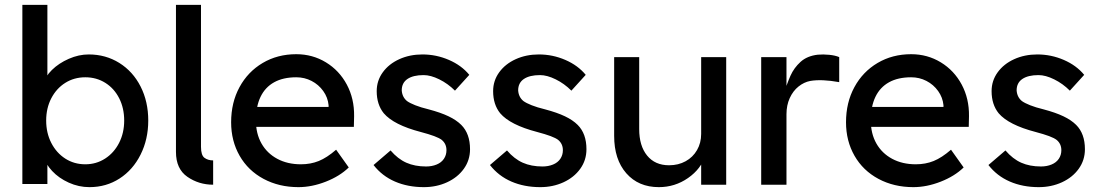

<svg xmlns="http://www.w3.org/2000/svg" viewBox="-20 -760 4526 790"><path d="M159 -117 175 -131V-3H72V-740H175V-405L159 -414Q165 -444 193.5 -472Q222 -500 263 -518Q304 -536 345 -536Q415 -536 471 -501Q527 -466 558.5 -404Q590 -342 590 -264Q590 -187 558.5 -124Q527 -61 472 -25.5Q417 10 348 10Q304 10 263 -8.5Q222 -27 194.5 -56.5Q167 -86 159 -117ZM491 -264Q491 -315 470.5 -355.5Q450 -396 413.5 -419Q377 -442 331 -442Q285 -442 248.5 -419Q212 -396 191 -355.5Q170 -315 170 -264Q170 -213 191 -172Q212 -131 248.5 -107.5Q285 -84 331 -84Q376 -84 412.5 -107.5Q449 -131 470 -172Q491 -213 491 -264Z M704 -740H807V-156Q807 -121 821.5 -110.5Q836 -100 857 -100V0Q798 0 751 -32.5Q704 -65 704 -135Z M931 -257Q931 -338 965.5 -401.5Q1000 -465 1061 -501Q1122 -537 1199 -537Q1266 -537 1321 -503.5Q1376 -470 1407 -412Q1438 -354 1437 -282L1436 -238H1007L984 -320H1347L1332 -303V-327Q1329 -359 1310 -385.5Q1291 -412 1262 -427Q1233 -442 1199 -442Q1145 -442 1108 -421.5Q1071 -401 1052 -361.5Q1033 -322 1033 -264Q1033 -210 1056 -169.5Q1079 -129 1121 -106.5Q1163 -84 1218 -84Q1258 -84 1291.5 -97.5Q1325 -111 1363 -144L1415 -71Q1378 -35 1320.5 -12.5Q1263 10 1208 10Q1128 10 1064.5 -24Q1001 -58 966 -119Q931 -180 931 -257Z M1517 -81 1587 -141Q1617 -106 1652 -90.5Q1687 -75 1733 -75Q1757 -75 1776.5 -83Q1796 -91 1806.5 -106.5Q1817 -122 1817 -142Q1817 -168 1798 -184Q1788 -192 1766.5 -200Q1745 -208 1711 -217Q1600 -246 1559 -294Q1530 -330 1530 -385Q1530 -428 1555 -462.5Q1580 -497 1623 -516.5Q1666 -536 1718 -536Q1775 -536 1827 -513.5Q1879 -491 1911 -452L1852 -387Q1823 -416 1787.5 -433.5Q1752 -451 1723 -451Q1680 -451 1656.5 -435Q1633 -419 1633 -388Q1635 -360 1655 -344Q1666 -336 1688.5 -327Q1711 -318 1744 -310Q1793 -297 1825.5 -281.5Q1858 -266 1878 -246Q1914 -210 1914 -146Q1914 -101 1888.5 -65.5Q1863 -30 1819.5 -10Q1776 10 1724 10Q1658 10 1605 -13Q1552 -36 1517 -81Z M1996 -81 2066 -141Q2096 -106 2131 -90.5Q2166 -75 2212 -75Q2236 -75 2255.5 -83Q2275 -91 2285.5 -106.5Q2296 -122 2296 -142Q2296 -168 2277 -184Q2267 -192 2245.5 -200Q2224 -208 2190 -217Q2079 -246 2038 -294Q2009 -330 2009 -385Q2009 -428 2034 -462.5Q2059 -497 2102 -516.5Q2145 -536 2197 -536Q2254 -536 2306 -513.5Q2358 -491 2390 -452L2331 -387Q2302 -416 2266.5 -433.5Q2231 -451 2202 -451Q2159 -451 2135.5 -435Q2112 -419 2112 -388Q2114 -360 2134 -344Q2145 -336 2167.5 -327Q2190 -318 2223 -310Q2272 -297 2304.5 -281.5Q2337 -266 2357 -246Q2393 -210 2393 -146Q2393 -101 2367.5 -65.5Q2342 -30 2298.5 -10Q2255 10 2203 10Q2137 10 2084 -13Q2031 -36 1996 -81Z M2507 -201V-525H2610V-229Q2610 -160 2642.5 -120Q2675 -80 2733 -80Q2771 -80 2801 -96.5Q2831 -113 2848 -142.5Q2865 -172 2865 -209V-525H2968V0H2865V-110L2883 -122Q2865 -65 2811 -27.5Q2757 10 2691 10Q2607 10 2557 -47Q2507 -104 2507 -201Z M3112 -525H3216V-360H3201Q3202 -363 3202 -365Q3218 -416 3232.5 -448.5Q3247 -481 3274 -505.5Q3301 -530 3345 -535Q3367 -537 3392 -534.5Q3417 -532 3433 -525V-422Q3361 -435 3314 -427Q3288 -422 3265.5 -404Q3243 -386 3229.5 -356.5Q3216 -327 3216 -290V0H3112Z M3461 -257Q3461 -338 3495.5 -401.5Q3530 -465 3591 -501Q3652 -537 3729 -537Q3796 -537 3851 -503.5Q3906 -470 3937 -412Q3968 -354 3967 -282L3966 -238H3537L3514 -320H3877L3862 -303V-327Q3859 -359 3840 -385.5Q3821 -412 3792 -427Q3763 -442 3729 -442Q3675 -442 3638 -421.5Q3601 -401 3582 -361.5Q3563 -322 3563 -264Q3563 -210 3586 -169.5Q3609 -129 3651 -106.5Q3693 -84 3748 -84Q3788 -84 3821.5 -97.5Q3855 -111 3893 -144L3945 -71Q3908 -35 3850.5 -12.5Q3793 10 3738 10Q3658 10 3594.5 -24Q3531 -58 3496 -119Q3461 -180 3461 -257Z M4047 -81 4117 -141Q4147 -106 4182 -90.5Q4217 -75 4263 -75Q4287 -75 4306.5 -83Q4326 -91 4336.5 -106.5Q4347 -122 4347 -142Q4347 -168 4328 -184Q4318 -192 4296.5 -200Q4275 -208 4241 -217Q4130 -246 4089 -294Q4060 -330 4060 -385Q4060 -428 4085 -462.5Q4110 -497 4153 -516.5Q4196 -536 4248 -536Q4305 -536 4357 -513.5Q4409 -491 4441 -452L4382 -387Q4353 -416 4317.5 -433.5Q4282 -451 4253 -451Q4210 -451 4186.5 -435Q4163 -419 4163 -388Q4165 -360 4185 -344Q4196 -336 4218.5 -327Q4241 -318 4274 -310Q4323 -297 4355.5 -281.5Q4388 -266 4408 -246Q4444 -210 4444 -146Q4444 -101 4418.5 -65.5Q4393 -30 4349.5 -10Q4306 10 4254 10Q4188 10 4135 -13Q4082 -36 4047 -81Z"/></svg>

Font: Easer Grotesk Variable
Style: Regular
Weight: 400
Designer: Boardeaser, Bonnie Shaver-Troup, Thomas Jockin
Foundry: Lexend
Version: Version 1.001;Glyphs 3.1.2 (3151)